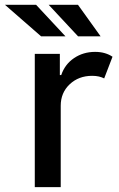

<svg xmlns="http://www.w3.org/2000/svg" viewBox="-71 -766 489 786"><path d="M71.4 0V-545.5H174V-458.8H179.7Q194.6 -502.8 232.2 -528.2Q269.9 -553.6 318.2 -553.6Q340.6 -553.6 358.3 -548.3Q376.1 -543 389.6 -533.7L355.5 -445Q345.9 -449.9 333.8 -452.8Q321.7 -455.6 306.1 -455.6Q251.1 -455.6 214.3 -421Q177.6 -386.4 177.6 -333.1V0ZM197.1 -617.2H97.3L-50.8 -746.4H76.7ZM340.9 -617.2H248.6L128.2 -746.4H248.2Z"/></svg>

Font: Inter UI Medium
Style: Regular
Weight: 500
Designer: Rasmus Andersson
Foundry: rsms
Version: 3.2;8d6f07862